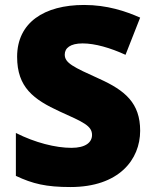

<svg xmlns="http://www.w3.org/2000/svg" viewBox="-20 -744 618 774"><path d="M545 -217C545 -328 485 -379 381 -426C275 -474 241 -490 241 -524C241 -550 263 -569 313 -569C363 -569 425 -551 486 -523L545 -673C486 -699 412 -724 319 -724C158 -724 49 -653 49 -515C49 -392 115 -343 222 -294C315 -252 351 -237 351 -200C351 -170 325 -148 268 -148C204 -148 121 -169 44 -208V-35C112 -3 166 10 264 10C460 10 545 -101 545 -217Z"/></svg>

Font: Noto Sans UI Black
Style: Regular
Weight: 900
Designer: Monotype Design Team
Foundry: Monotype Imaging Inc.
Version: Version 1.901